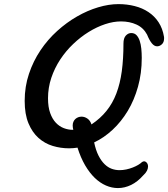

<svg xmlns="http://www.w3.org/2000/svg" viewBox="-20 -725 834 953"><path d="M102.5 -224.1Q102.5 -295.4 123.8 -358.6Q145 -421.9 180.9 -475.3Q216.8 -528.8 263.9 -571.3Q311 -613.8 362.5 -643.3Q414.1 -672.9 467 -688.7Q520 -704.6 567.9 -704.6Q610.4 -704.6 648.7 -694.8Q687 -685.1 717 -665Q747.1 -645 767.1 -614.5Q787.1 -584 793.9 -543Q794.4 -540.5 794.4 -538.6Q794.4 -536.6 794.4 -534.2Q794.4 -515.1 783.4 -505.1Q772.5 -495.1 759.8 -495.1Q745.6 -495.1 733.4 -510.3Q721.2 -525.4 710 -553.2Q691.9 -587.4 657.7 -603Q623.5 -618.7 580.6 -618.7Q543 -618.7 501.7 -605Q460.4 -591.3 420.2 -566.4Q379.9 -541.5 343.3 -506.6Q306.6 -471.7 278.8 -429.4Q251 -387.2 234.6 -338.4Q218.3 -289.6 218.3 -237.3Q218.3 -193.8 229 -164.1Q239.7 -134.3 257.3 -115.7Q274.9 -97.2 296.9 -88.9Q318.8 -80.6 341.3 -80.6H343.8Q342.3 -85.9 341.6 -91.6Q340.8 -97.2 340.8 -102.1Q340.8 -112.8 344.5 -120.8Q348.1 -128.9 354.2 -134.5Q360.4 -140.1 368.4 -143.1Q376.5 -146 384.8 -146Q399.9 -146 413.8 -136.5Q427.7 -127 434.1 -107.4Q478 -136.7 508.5 -174.6Q539.1 -212.4 557.6 -261.2Q576.2 -310.1 584.5 -371.3Q592.8 -432.6 592.8 -508.8Q592.8 -535.6 604.5 -548.3Q616.2 -561 631.3 -561Q647.5 -561 657.5 -550.5Q667.5 -540 673.3 -522.7Q679.2 -505.4 681.4 -483.2Q683.6 -460.9 683.6 -437.5Q683.6 -361.3 665 -294.9Q646.5 -228.5 614.3 -174.8Q582 -121.1 539.1 -81.1Q496.1 -41 447.3 -18.1Q455.6 21 469 47.4Q482.4 73.7 499 89.8Q515.6 106 534.4 112.8Q553.2 119.6 573.2 119.6Q589.8 119.6 606.9 116Q624 112.3 638.9 106.4Q653.8 100.6 665.8 93.5Q677.7 86.4 684.6 79.6Q687.5 78.1 689.7 76.9Q691.9 75.7 694.8 75.7Q702.6 75.7 708.7 83Q714.8 90.3 714.8 101.6Q714.8 111.3 709.5 122.3Q704.1 133.3 691.4 145Q663.1 177.2 630.9 192.9Q598.6 208.5 565.4 208.5Q535.2 208.5 505.9 195.8Q476.6 183.1 450.4 158Q424.3 132.8 402.3 95.2Q380.4 57.6 364.7 7.8Q354 9.3 343.8 10.3Q333.5 11.2 322.8 11.2Q281.2 11.2 241.7 -0.7Q202.1 -12.7 171.1 -40.3Q140.1 -67.9 121.3 -113Q102.5 -158.2 102.5 -224.1Z"/></svg>

Font: Damion
Style: Regular
Weight: 400
Foundry: vernon adams
Version: Version 1.000